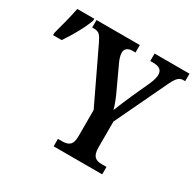

<svg xmlns="http://www.w3.org/2000/svg" viewBox="-199 -881 1061 1048"><g transform="rotate(30 332.0 -357.0)"><path d="M263 0H569V-47H539C506 -47 478 -56 478 -117V-280L625 -589C653 -650 667 -667 696 -667H707V-714H487V-667H506C542 -667 563 -655 563 -623C563 -610 558 -588 546 -561L494 -447C475 -404 459 -365 447 -335C438 -366 426 -399 407 -438L343 -576C336 -591 329 -614 329 -629C329 -651 344 -667 377 -667H394V-714H121V-667H132C165 -667 175 -653 194 -614L353 -281V-114C353 -56 325 -47 288 -47H263ZM-43 -524H11C46 -575 87 -646 107 -702V-714H0C-11 -657 -29 -591 -43 -539Z"/></g></svg>

Font: Noto Serif Condensed Semi
Style: Regular
Weight: 600
Width: 3
Designer: Monotype Design Team
Foundry: Monotype Imaging Inc.
Version: Version 1.002